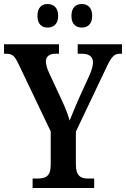

<svg xmlns="http://www.w3.org/2000/svg" viewBox="-21 -934 626 954"><path d="M386 -797C412 -797 437 -812 437 -855C437 -899 412 -914 386 -914C358 -914 334 -899 334 -855C334 -812 358 -797 386 -797ZM215 -797C242 -797 268 -812 268 -855C268 -899 242 -914 215 -914C189 -914 165 -899 165 -855C165 -812 189 -797 215 -797ZM141 0H447V-47H417C384 -47 356 -56 356 -117V-280L503 -589C531 -650 545 -667 574 -667H585V-714H365V-667H384C420 -667 441 -655 441 -623C441 -610 436 -588 424 -561L372 -447C353 -404 337 -365 325 -335C316 -366 304 -399 285 -438L221 -576C214 -591 207 -614 207 -629C207 -651 222 -667 255 -667H272V-714H-1V-667H10C43 -667 53 -653 72 -614L231 -281V-114C231 -56 203 -47 166 -47H141Z"/></svg>

Font: Noto Serif Condensed Semi
Style: Regular
Weight: 600
Width: 3
Designer: Monotype Design Team
Foundry: Monotype Imaging Inc.
Version: Version 1.002